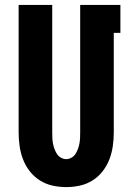

<svg xmlns="http://www.w3.org/2000/svg" viewBox="-20 -755 540 783"><path d="M250 8Q222 8 194.5 2Q167 -4 143 -19Q119 -34 101.5 -56.5Q84 -79 74 -105Q64 -131 60 -159Q56 -187 56 -215V-735H193V-215Q193 -204 193.5 -192.5Q194 -181 196 -170Q198 -159 202 -148Q206 -137 212 -127.5Q218 -118 228.5 -112Q239 -106 250 -106Q261 -106 271.5 -112Q282 -118 288 -127.5Q294 -137 298 -148Q302 -159 304 -170Q306 -181 306.5 -192.5Q307 -204 307 -215V-735H471V-621H444V-215Q444 -187 440 -159Q436 -131 426 -105Q416 -79 398.5 -56.5Q381 -34 357 -19Q333 -4 305.5 2Q278 8 250 8Z"/></svg>

Font: Iosevka Term Curly Heavy
Style: Regular
Weight: 900
Designer: Belleve Invis
Foundry: Belleve Invis
Version: Version 32.3.0